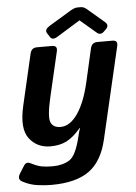

<svg xmlns="http://www.w3.org/2000/svg" viewBox="-60 -745 703 996"><g transform="rotate(-5 291.5 -247.5)"><path d="M212.4 -581.5Q200.7 -600.1 231 -618.7L344.2 -687Q366.2 -700.2 381.3 -700.2H399.4Q414.1 -700.2 429.7 -687L517.1 -612.3Q538.1 -594.2 519 -575.2L508.3 -564.5Q488.8 -544.9 469.7 -561.5L386.7 -632.3H385.7L263.7 -557.1Q237.8 -541.5 226.1 -560.1ZM57.1 -217.3 118.7 -483.4Q125.5 -512.7 154.3 -512.7H232.4Q262.2 -512.7 255.4 -483.4L200.7 -248Q177.7 -148.9 189.7 -119.6Q201.7 -90.3 240.7 -90.3Q290 -90.3 330.1 -148.7Q370.1 -207 393.6 -310.1L433.1 -483.4Q439.9 -512.7 468.8 -512.7H546.9Q576.7 -512.7 569.8 -483.4L458.5 -5.4Q432.6 106.4 363.5 155.8Q294.4 205.1 167 205.1Q136.2 205.1 95.9 200Q55.7 194.8 17.6 174.3Q-8.3 160.6 9.8 131.8L33.7 93.8Q46.9 72.3 69.3 84Q102.5 101.1 126 105.2Q149.4 109.4 181.6 109.4Q232.9 109.4 269 87.6Q305.2 65.9 329.1 -37.1Q334 -58.6 340.3 -76.2H338.4Q299.3 -30.3 263.9 -12.5Q228.5 5.4 179.7 5.4Q110.4 5.4 70.1 -46.9Q29.8 -99.1 57.1 -217.3Z"/></g></svg>

Font: Istok
Style: Bold Italic
Weight: 700
Italic angle: -13°
Designer: Andrey V. Panov
Foundry: Andrey V. Panov
Version: Version 1.0.3